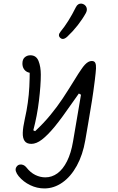

<svg xmlns="http://www.w3.org/2000/svg" viewBox="-20 -843 660 1075"><path d="M84.5 143.5Q73 129.5 68.8 115.8Q64.5 102 73 90Q80 80.5 90.2 78.5Q100.5 76.5 110.5 80.8Q120.5 85 127.5 94Q150 123 177.5 136.5Q205 150 234 150Q270.5 150 301.5 127.5Q332.5 105 355.2 59.8Q378 14.5 389 -51.5L436.5 -330.5L446 -305.5L421.5 -319.5Q408 -300 394 -280.5Q356.5 -227 331.8 -193Q307 -159 284 -131Q246 -85.5 214.8 -61.5Q183.5 -37.5 155.5 -37.5Q129 -37.5 117.8 -53.8Q106.5 -70 107.5 -100Q108.5 -130 118.5 -175Q124 -199 128.2 -221.8Q132.5 -244.5 135.5 -267Q142 -312.5 144.2 -357.2Q146.5 -402 146.5 -457.5L162 -434Q145 -434 132.2 -440.2Q119.5 -446.5 112.5 -458.8Q105.5 -471 105.5 -487.5Q105.5 -510.5 118.5 -522Q131.5 -533.5 150 -533.5Q183 -533.5 195.8 -501.5Q208.5 -469.5 208.5 -425Q208.5 -365.5 198.2 -280Q188 -194.5 166.5 -113.5L176.5 -108.5Q224 -152.5 262.5 -199.5Q301 -246.5 329.2 -289Q357.5 -331.5 395.5 -393Q421 -435 434 -453Q445.5 -470.5 455.5 -481Q465.5 -491.5 474.8 -496.5Q484 -501.5 494 -501.5Q508.5 -501.5 513.5 -490.8Q518.5 -480 517.5 -459.8Q516.5 -439.5 511 -394.5Q510.5 -389 509.5 -383Q503 -330.5 495 -279.8Q487 -229 474 -153.5Q466 -105.5 457.5 -57.5Q443.5 24 410 85Q376.5 146 329.2 179Q282 212 228.5 212Q187 212 148.8 193.5Q110.5 175 84.5 143.5ZM357 -638Q388 -667 415 -701.5Q442 -736 460.5 -769.5Q468.5 -784.5 465.5 -797.2Q462.5 -810 451 -817.5Q444 -822 435.2 -822.8Q426.5 -823.5 418.5 -818.8Q410.5 -814 405 -803Q363.5 -719.5 319.5 -666.5Q310 -655 310 -646.2Q310 -637.5 318 -630.5Q323.5 -625.5 330 -625Q336.5 -624.5 343.2 -628Q350 -631.5 357 -638Z"/></svg>

Font: Monaspace Radon Var
Style: Regular
Weight: 400
Designer: Riley Cran and the Lettermatic Team
Version: Version 1.000 (Monaspace Radon Var)